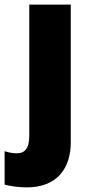

<svg xmlns="http://www.w3.org/2000/svg" viewBox="-66 -573 388 833"><path d="M50 240C185 240 241 153 241 45V-553H61V17C61 75 38 92 8 92C-11 92 -27 89 -46 83V228C-23 235 21 240 50 240Z"/></svg>

Font: Noto Sans Kannada SemiCondensed Black
Style: Regular
Weight: 900
Width: 4
Designer: Jelle Bosma - Monotype Design Team
Foundry: Monotype Imaging Inc.
Version: Version 2.005